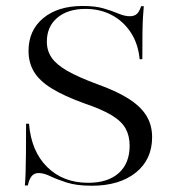

<svg xmlns="http://www.w3.org/2000/svg" viewBox="-20 -602 578 634"><path d="M283.1 11.3Q233.1 11.3 200.4 0.8Q167.7 -9.7 146 -20.2Q124.2 -30.6 107.3 -30.6Q93.5 -30.6 85.1 -21Q76.6 -11.3 71.8 10.5H62.1Q63.7 -6.5 64.5 -31Q65.3 -55.6 65.7 -94.8Q66.1 -133.9 66.1 -193.5H75.8Q83.1 -102.4 135.9 -50.4Q188.7 1.6 271 1.6Q336.3 1.6 372.2 -30.6Q408.1 -62.9 408.1 -121Q408.1 -153.2 394.8 -177.4Q381.5 -201.6 348.8 -221.4Q316.1 -241.1 258.9 -260.5Q191.9 -284.7 151.2 -309.7Q110.5 -334.7 92.3 -364.9Q74.2 -395.2 74.2 -433.9Q74.2 -501.6 122.6 -541.9Q171 -582.3 253.2 -582.3Q294.4 -582.3 322.2 -574.2Q350 -566.1 370.6 -557.3Q391.1 -548.4 408.9 -548.4Q423.4 -548.4 431.9 -556Q440.3 -563.7 446 -581.5H454.8Q453.2 -564.5 452 -543.5Q450.8 -522.6 450.4 -490.3Q450 -458.1 450 -406.5H441.1Q436.3 -457.3 412.1 -494.4Q387.9 -531.5 349.6 -552Q311.3 -572.6 262.1 -572.6Q204 -572.6 169.4 -543.5Q134.7 -514.5 134.7 -464.5Q134.7 -434.7 150.4 -411.7Q166.1 -388.7 202.8 -367.7Q239.5 -346.8 300.8 -324.2Q366.1 -300.8 405.6 -275.4Q445.2 -250 463.7 -219.4Q482.3 -188.7 482.3 -149.2Q482.3 -75 428.2 -31.9Q374.2 11.3 283.1 11.3Z"/></svg>

Font: Playfair 144pt SemiExpanded Light
Style: Regular
Weight: 300
Width: 6
Designer: Claus Eggers Sørensen
Foundry: Claus Eggers Sørensen
Version: Version 2.203